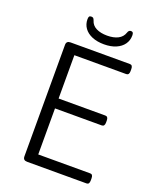

<svg xmlns="http://www.w3.org/2000/svg" viewBox="-158 -966 863 1058"><g transform="rotate(20 273.0 -436.5)"><path d="M132 0Q108 0 108 -23V-677Q108 -700 132 -700H480Q497 -700 497 -677V-664Q497 -641 480 -641H176V-387H450Q467 -387 467 -364V-352Q467 -329 450 -329H176V-59H481Q497 -59 497 -36V-23Q497 0 481 0ZM308 -753Q268 -753 238 -765.5Q208 -778 192 -800.5Q176 -823 176 -852Q176 -864 179.5 -868.5Q183 -873 192 -873Q199 -873 203 -869.5Q207 -866 210 -857Q218 -830 244 -817Q270 -804 308 -804Q346 -804 371.5 -817Q397 -830 406 -857Q411 -873 424 -873Q432 -873 435.5 -868.5Q439 -864 439 -852Q439 -823 423 -800.5Q407 -778 377.5 -765.5Q348 -753 308 -753Z"/></g></svg>

Font: Asap Light
Style: Regular
Weight: 300
Designer: Pablo Cosgaya
Foundry: Omnibus-Type
Version: Version 3.001